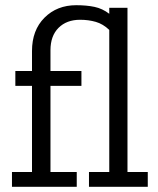

<svg xmlns="http://www.w3.org/2000/svg" viewBox="-20 -718 609 738"><path d="M548 0H322V-57H400V-603Q376 -626 348 -634Q320 -642 288 -642Q236 -642 205 -611Q174 -580 174 -525V-445H293V-388H174V-57H275V0H26V-57H103V-388H39V-445H103V-522Q103 -602 151 -650Q199 -698 273 -698Q313 -698 343.5 -691.5Q374 -685 400 -665V-688H470V-57H548Z"/></svg>

Font: Zilla Slab
Style: Regular
Weight: 400
Designer: Typotheque.com
Foundry: Typotheque type foundry
Version: Version 1.1; 2017; ttfautohint (v1.6)